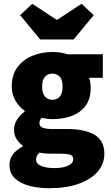

<svg xmlns="http://www.w3.org/2000/svg" viewBox="-20 -786 586 1012"><path d="M240 206Q183 206 135 193.5Q87 181 58.5 154Q30 127 30 82Q30 23 100 -14V-18Q81 -32 67.5 -52.5Q54 -73 54 -104Q54 -130 69.5 -155Q85 -180 110 -198V-202Q83 -220 62.5 -253.5Q42 -287 42 -330Q42 -392 72.5 -432.5Q103 -473 152 -492.5Q201 -512 256 -512Q300 -512 336 -500H522V-376H450Q453 -367 455.5 -353Q458 -339 458 -324Q458 -265 431 -228.5Q404 -192 358 -175Q312 -158 256 -158Q231 -158 200 -165Q188 -154 188 -136Q188 -120 204.5 -113Q221 -106 258 -106H333Q427 -106 478.5 -75.5Q530 -45 530 24Q530 78 494.5 119Q459 160 394 183Q329 206 240 206ZM256 -260Q280 -260 295 -277Q310 -294 310 -330Q310 -365 295 -381.5Q280 -398 256 -398Q232 -398 217 -381.5Q202 -365 202 -330Q202 -294 217 -277Q232 -260 256 -260ZM268 100Q310 100 338 87.5Q366 75 366 54Q366 34 348.5 29Q331 24 299 24H260Q230 24 214.5 22.5Q199 21 188 18Q170 36 170 54Q170 78 197.5 89Q225 100 268 100ZM192 -578 86 -706 150 -766 278 -682H282L410 -766L474 -706L368 -578Z"/></svg>

Font: Assistant ExtraBold
Style: Regular
Weight: 800
Designer: Hebrew By Ben Nathan, Latin by Paul Hunt
Version: Version 3.000